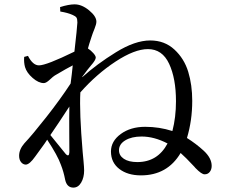

<svg xmlns="http://www.w3.org/2000/svg" viewBox="-20 -815 1040 888"><path d="M615.2 -65.4Q709 -65.4 754.9 -151.4Q693.4 -183.6 634.8 -183.6Q588.9 -183.6 559.6 -166Q530.3 -148.4 530.3 -120.1Q530.3 -95.7 552.7 -80.6Q575.2 -65.4 615.2 -65.4ZM300.8 -111.3Q300.8 -127.9 300.3 -201.7Q299.8 -275.4 300.8 -322.3Q250 -244.1 212.9 -190.4Q217.8 -183.6 284.2 -102.5Q299.8 -86.9 300.8 -111.3ZM360.4 -460V-458Q427.7 -518.6 516.1 -573.2Q604.5 -627.9 674.8 -627.9Q741.2 -627.9 786.6 -585.9Q832 -543.9 850.6 -482.9Q869.1 -421.9 869.1 -348.6Q869.1 -257.8 844.7 -176.8Q886.7 -150.4 921.9 -118.2Q959 -84 959 -47.9Q959 -31.2 950.2 -20Q941.4 -8.8 926.8 -8.8Q913.1 -7.8 883.8 -38.1Q880.9 -42 878.9 -43.9Q836.9 -88.9 815.4 -107.4Q753.9 -3.9 631.8 -3.9Q570.3 -3.9 531.7 -33.7Q493.2 -63.5 493.2 -114.3Q493.2 -162.1 538.6 -195.3Q584 -228.5 651.4 -228.5Q716.8 -228.5 777.3 -209Q793.9 -272.5 793.9 -346.7Q793.9 -452.1 762.2 -520Q730.5 -587.9 664.1 -587.9Q602.5 -587.9 514.6 -530.3Q426.8 -472.7 351.6 -387.7Q346.7 -296.9 362.3 -112.3Q363.3 -101.6 366.2 -70.8Q369.1 -40 369.1 -26.4Q369.1 5.9 355.5 29.3Q341.8 52.7 319.3 52.7Q289.1 52.7 281.2 15.6Q274.4 -20.5 261.7 -52.7Q247.1 -94.7 198.2 -168.9Q188.5 -153.3 168.9 -127Q149.4 -100.6 142.6 -90.8Q117.2 -54.7 99.6 -53.7Q86.9 -53.7 77.6 -64.9Q68.4 -76.2 68.4 -94.7Q68.4 -124 92.8 -152.3Q128.9 -190.4 193.8 -272.9Q258.8 -355.5 306.6 -428.7Q308.6 -443.4 312 -471.7Q315.4 -500 316.4 -512.7Q293 -501 233.4 -465.8Q226.6 -461.9 210 -446.3Q193.4 -430.7 182.6 -430.7Q158.2 -430.7 130.9 -454.6Q103.5 -478.5 95.7 -504.9Q89.8 -526.4 91.8 -551.8L109.4 -556.6Q131.8 -512.7 160.2 -512.7Q194.3 -512.7 324.2 -576.2Q336.9 -687.5 337.9 -710.9Q337.9 -727.5 333.5 -733.9Q329.1 -740.2 315.4 -746.1Q293.9 -755.9 258.8 -761.7L257.8 -782.2Q297.9 -794.9 325.2 -794.9Q358.4 -794.9 392.1 -767.1Q425.8 -739.3 425.8 -714.8Q425.8 -703.1 417 -681.6Q408.2 -660.2 403.3 -644.5Q390.6 -606.4 386.7 -590.8Q400.4 -582 411.6 -569.3Q422.9 -556.6 422.9 -548.8Q422.9 -537.1 400.4 -511.7Q387.7 -497.1 360.4 -460Z"/></svg>

Font: GenYoMin TW TTF Medium
Style: Regular
Weight: 500
Version: Version 1.300